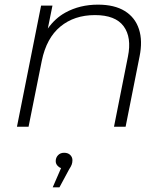

<svg xmlns="http://www.w3.org/2000/svg" viewBox="-20 -546 713 827"><path d="M402 -526Q473 -526 517.5 -498.5Q562 -471 578.5 -420.5Q595 -370 581 -302L521 0H471L531 -302Q548 -385 512.5 -433Q477 -481 389 -481Q300 -481 240 -431.5Q180 -382 160 -284L103 0H53L157 -522H206L186 -423Q218 -468 262 -492Q324 -526 402 -526ZM207 261 243 178Q236 176 230 170Q220 161 220 148Q220 133 230 122.5Q240 112 256 112Q273 112 282.5 121.5Q292 131 292 144Q292 154 289 162.5Q286 171 278 183L236 261Z"/></svg>

Font: Montserrat Thin Light
Style: Italic
Weight: 300
Italic angle: -11.3°
Version: Version 9.000